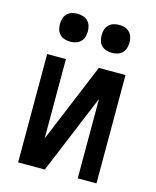

<svg xmlns="http://www.w3.org/2000/svg" viewBox="-111 -814 723 890"><g transform="rotate(15 250.0 -368.5)"><path d="M62 0V-520H152V-139L310 -520H438V0H348V-381L190 0ZM350 -603Q336 -603 323 -607Q310 -611 300.5 -620.5Q291 -630 287 -643Q283 -656 283 -670Q283 -684 287 -697Q291 -710 300.5 -719.5Q310 -729 323 -733Q336 -737 350 -737Q364 -737 377 -733Q390 -729 399.5 -719.5Q409 -710 413 -697Q417 -684 417 -670Q417 -656 413 -643Q409 -630 399.5 -620.5Q390 -611 377 -607Q364 -603 350 -603ZM150 -603Q136 -603 123 -607Q110 -611 100.5 -620.5Q91 -630 87 -643Q83 -656 83 -670Q83 -684 87 -697Q91 -710 100.5 -719.5Q110 -729 123 -733Q136 -737 150 -737Q164 -737 177 -733Q190 -729 199.5 -719.5Q209 -710 213 -697Q217 -684 217 -670Q217 -656 213 -643Q209 -630 199.5 -620.5Q190 -611 177 -607Q164 -603 150 -603Z"/></g></svg>

Font: Iosevka Bendy Medium
Style: Regular
Weight: 500
Monospace: yes
Designer: Belleve Invis
Foundry: Belleve Invis
Version: Version 30.1.2